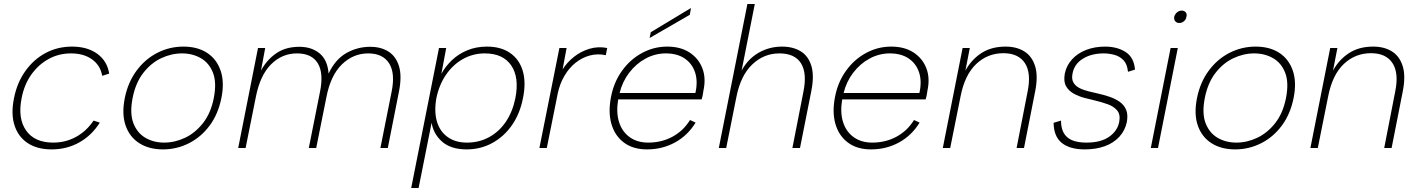

<svg xmlns="http://www.w3.org/2000/svg" viewBox="-20 -740 7101 960"><path d="M239 7Q166 7 118.5 -24.5Q71 -56 52.5 -113.5Q34 -171 50 -249Q65 -326 106.5 -384.5Q148 -443 208 -475Q268 -507 340 -507Q417 -507 466.5 -471Q516 -435 526 -372L491 -361Q482 -413 440.5 -443Q399 -473 335 -473Q274 -473 223 -445Q172 -417 136.5 -367Q101 -317 88 -249Q68 -148 110.5 -87.5Q153 -27 246 -27Q308 -27 360 -55.5Q412 -84 448 -137L479 -127Q439 -63 376.5 -28Q314 7 239 7Z M795 7Q725 7 676.5 -24Q628 -55 608 -112.5Q588 -170 604 -250Q620 -329 663 -387Q706 -445 767 -476Q828 -507 897 -507Q967 -507 1015 -476Q1063 -445 1083 -387Q1103 -329 1087 -250Q1071 -170 1028.5 -112.5Q986 -55 925 -24Q864 7 795 7ZM801 -27Q854 -27 905 -51Q956 -75 995 -124.5Q1034 -174 1049 -250Q1064 -327 1045 -376Q1026 -425 984.5 -449Q943 -473 890 -473Q837 -473 786 -449Q735 -425 696.5 -375.5Q658 -326 643 -250Q628 -173 647 -124Q666 -75 707 -51Q748 -27 801 -27Z M1270 -500H1306L1285 -387Q1313 -440 1360.5 -473Q1408 -506 1477 -506Q1538 -506 1578 -473Q1618 -440 1623 -372Q1656 -443 1711.5 -474.5Q1767 -506 1831 -506Q1885 -506 1922.5 -482Q1960 -458 1975 -409Q1990 -360 1975 -283L1919 0H1882L1938 -281Q1957 -374 1925.5 -423.5Q1894 -473 1821 -473Q1746 -473 1689.5 -418Q1633 -363 1612 -254L1561 0H1524L1580 -281Q1599 -374 1569 -423.5Q1539 -473 1465 -473Q1390 -473 1335 -418Q1280 -363 1259 -254L1208 0H1171Z M2137 -134 2140 -136 2073 200H2036L2175 -500H2211L2187 -371Q2207 -408 2239.5 -439Q2272 -470 2316.5 -488.5Q2361 -507 2415 -507Q2484 -507 2530 -475.5Q2576 -444 2593.5 -386.5Q2611 -329 2595 -250Q2580 -172 2540 -114.5Q2500 -57 2441.5 -25Q2383 7 2313 7Q2233 7 2188.5 -33.5Q2144 -74 2137 -134ZM2557 -250Q2577 -353 2536 -413Q2495 -473 2404 -473Q2345 -473 2295 -445Q2245 -417 2210.5 -367Q2176 -317 2162 -250Q2150 -183 2164.5 -133Q2179 -83 2218 -55Q2257 -27 2315 -27Q2376 -27 2426 -54.5Q2476 -82 2509.5 -131.5Q2543 -181 2557 -250Z M2777 -500H2813L2793 -393Q2815 -428 2849.5 -455.5Q2884 -483 2927 -496Q2970 -509 3016 -500L3009 -464Q2968 -473 2929 -462.5Q2890 -452 2857.5 -426Q2825 -400 2802 -360.5Q2779 -321 2769 -274L2714 0H2677Z M3215 7Q3146 7 3100.5 -26.5Q3055 -60 3037.5 -119Q3020 -178 3035 -255Q3049 -329 3090 -386Q3131 -443 3190 -475Q3249 -507 3316 -507Q3382 -507 3427 -478Q3472 -449 3491.5 -399.5Q3511 -350 3497 -286Q3496 -278 3494 -266.5Q3492 -255 3488 -243H3071Q3060 -179 3075 -130.5Q3090 -82 3128 -54.5Q3166 -27 3221 -27Q3288 -27 3342.5 -56.5Q3397 -86 3430 -140L3458 -127Q3419 -63 3355.5 -28Q3292 7 3215 7ZM3457 -275Q3470 -333 3455.5 -377.5Q3441 -422 3403.5 -447.5Q3366 -473 3309 -473Q3256 -473 3208.5 -447.5Q3161 -422 3126.5 -377Q3092 -332 3078 -275ZM3435 -700 3429 -666 3228 -550 3234 -579Z M3717 -720H3754L3688 -387Q3720 -446 3773.5 -476.5Q3827 -507 3890 -507Q3945 -507 3983.5 -483.5Q4022 -460 4037 -410Q4052 -360 4036 -282L3980 0H3942L3997 -281Q4016 -374 3985 -423.5Q3954 -473 3877 -473Q3799 -473 3741 -417.5Q3683 -362 3662 -255L3611 0H3574Z M4335 7Q4266 7 4220.5 -26.5Q4175 -60 4157.5 -119Q4140 -178 4155 -255Q4169 -329 4210 -386Q4251 -443 4310 -475Q4369 -507 4436 -507Q4502 -507 4547 -478Q4592 -449 4611.5 -399.5Q4631 -350 4617 -286Q4616 -278 4614 -266.5Q4612 -255 4608 -243H4191Q4180 -179 4195 -130.5Q4210 -82 4248 -54.5Q4286 -27 4341 -27Q4408 -27 4462.5 -56.5Q4517 -86 4550 -140L4578 -127Q4539 -63 4475.5 -28Q4412 7 4335 7ZM4577 -275Q4590 -333 4575.5 -377.5Q4561 -422 4523.5 -447.5Q4486 -473 4429 -473Q4376 -473 4328.5 -447.5Q4281 -422 4246.5 -377Q4212 -332 4198 -275Z M4793 -500H4829L4807 -387Q4837 -442 4887 -474.5Q4937 -507 5008 -507Q5063 -507 5101.5 -483Q5140 -459 5155.5 -409.5Q5171 -360 5156 -284L5100 0H5063L5118 -282Q5137 -375 5104.5 -424.5Q5072 -474 4997 -474Q4918 -474 4861 -420Q4804 -366 4783 -259L4731 0H4694Z M5285 -137Q5285 -101 5298 -76.5Q5311 -52 5339 -39.5Q5367 -27 5412 -27Q5484 -27 5525.5 -56Q5567 -85 5576 -130Q5583 -167 5566 -187.5Q5549 -208 5518 -219Q5487 -230 5453 -238Q5431 -243 5402.5 -250.5Q5374 -258 5348.5 -272Q5323 -286 5310 -309.5Q5297 -333 5304 -372Q5312 -412 5340 -443Q5368 -474 5411 -490.5Q5454 -507 5505 -507Q5566 -507 5608 -480Q5650 -453 5655 -392L5620 -381Q5616 -420 5597 -439.5Q5578 -459 5551 -466Q5524 -473 5499 -473Q5437 -473 5394.5 -446.5Q5352 -420 5343 -374Q5337 -346 5346.5 -328.5Q5356 -311 5376 -300.5Q5396 -290 5420.5 -284Q5445 -278 5471 -272Q5498 -266 5526.5 -256.5Q5555 -247 5577.5 -231.5Q5600 -216 5610.5 -191.5Q5621 -167 5614 -129Q5605 -87 5576.5 -56Q5548 -25 5504 -9Q5460 7 5404 7Q5330 7 5289.5 -25Q5249 -57 5248 -126Z M5833 -500H5869L5770 0H5734ZM5876 -625Q5864 -625 5856.5 -633.5Q5849 -642 5851 -656Q5855 -670 5865.5 -678.5Q5876 -687 5889 -687Q5901 -687 5908.5 -678.5Q5916 -670 5912 -656Q5910 -642 5899.5 -633.5Q5889 -625 5876 -625Z M6156 7Q6086 7 6037.5 -24Q5989 -55 5969 -112.5Q5949 -170 5965 -250Q5981 -329 6024 -387Q6067 -445 6128 -476Q6189 -507 6258 -507Q6328 -507 6376 -476Q6424 -445 6444 -387Q6464 -329 6448 -250Q6432 -170 6389.5 -112.5Q6347 -55 6286 -24Q6225 7 6156 7ZM6162 -27Q6215 -27 6266 -51Q6317 -75 6356 -124.5Q6395 -174 6410 -250Q6425 -327 6406 -376Q6387 -425 6345.5 -449Q6304 -473 6251 -473Q6198 -473 6147 -449Q6096 -425 6057.5 -375.5Q6019 -326 6004 -250Q5989 -173 6008 -124Q6027 -75 6068 -51Q6109 -27 6162 -27Z M6631 -500H6667L6645 -387Q6675 -442 6725 -474.5Q6775 -507 6846 -507Q6901 -507 6939.5 -483Q6978 -459 6993.5 -409.5Q7009 -360 6994 -284L6938 0H6901L6956 -282Q6975 -375 6942.5 -424.5Q6910 -474 6835 -474Q6756 -474 6699 -420Q6642 -366 6621 -259L6569 0H6532Z"/></svg>

Font: Albert Sans ExtraLight
Style: Italic
Weight: 250
Italic angle: -11.25°
Designer: Andreas Rasmussen
Foundry: a.Foundry
Version: Version 1.025